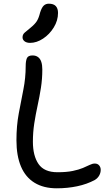

<svg xmlns="http://www.w3.org/2000/svg" viewBox="-20 -1010 592 1039"><path d="M287 9Q216 9 167 -21Q118 -51 93.5 -109Q69 -167 69 -251Q69 -329 81.5 -396Q94 -463 106.5 -525.5Q119 -588 119 -652Q119 -680 125.5 -695Q132 -710 156 -710Q174 -710 186 -701Q198 -692 203.5 -675Q209 -658 209 -634Q209 -583 201.5 -535Q194 -487 183.5 -439Q173 -391 165.5 -342.5Q158 -294 158 -243Q158 -167 188.5 -122.5Q219 -78 291 -78Q341 -78 374 -85Q407 -92 428.5 -101Q450 -110 465 -117.5Q480 -125 493 -125Q508 -125 516.5 -115Q525 -105 525 -91Q525 -75 517 -60.5Q509 -46 493 -36Q450 -13 397.5 -2Q345 9 287 9ZM143 -778Q124 -778 113 -786.5Q102 -795 102 -808Q102 -823 113 -833Q124 -843 143 -858Q169 -879 179.5 -896Q190 -913 197 -942Q206 -970 217 -980Q228 -990 244 -990Q270 -990 282 -977Q294 -964 294 -940Q294 -899 271 -861.5Q248 -824 213 -801Q178 -778 143 -778Z"/></svg>

Font: Shantell Sans
Style: Regular
Weight: 400
Designer: Stephen Nixon, Anya Danilova, Shantell Martin
Foundry: Arrow Type
Version: Version 1.008;[ac192a2d6]